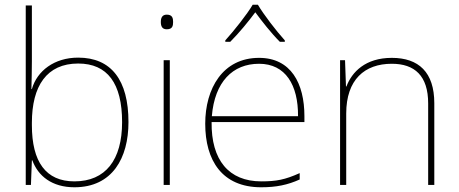

<svg xmlns="http://www.w3.org/2000/svg" viewBox="-20 -783 1943 813"><path d="M115 -525V-760H89V0H111L115 -104H117C141 -38 200 10 295 10C456 10 524 -114 524 -266C524 -444 451 -539 311 -539C210 -539 137 -483 115 -406H113C114 -439 115 -493 115 -525ZM311 -514C435 -514 497 -430 497 -266C497 -106 427 -15 295 -15C174 -15 115 -98 115 -253V-263C115 -419 178 -514 311 -514Z M686 -721C666 -721 661 -706 661 -690C661 -673 666 -659 686 -659C710 -659 713 -673 713 -690C713 -706 710 -721 686 -721ZM699 -528H673V0H699Z M1072 -763H1050C1026 -722 971 -653 934 -612V-606H955C992 -643 1033 -693 1061 -731C1089 -693 1128 -643 1165 -606H1186V-612C1149 -653 1096 -722 1072 -763ZM1077 -538C923 -538 849 -408 849 -259C849 -104 920 10 1086 10C1150 10 1198 0 1249 -23V-50C1187 -22 1150 -15 1086 -15C949 -15 874 -105 876 -266H1269V-291C1269 -430 1212 -538 1077 -538ZM1077 -513C1189 -513 1243 -423 1242 -291H877C889 -436 965 -513 1077 -513Z M1639 -538C1527 -538 1470 -478 1447 -417H1445L1441 -528H1420V0H1446V-302C1446 -446 1524 -513 1639 -513C1736 -513 1793 -462 1793 -345V0H1819V-346C1819 -477 1753 -538 1639 -538Z"/></svg>

Font: Noto Sans Gurmukhi UI Thin
Style: Regular
Weight: 100
Designer: Jelle Bosma - Monotype Design Team
Foundry: Monotype Imaging Inc.
Version: Version 2.004